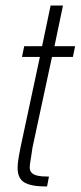

<svg xmlns="http://www.w3.org/2000/svg" viewBox="-20 -678 293 698"><path d="M151 0Q122 0 102 -3.5Q82 -7 69 -14.5Q56 -22 50 -35.5Q44 -49 44 -68Q44 -76 45 -86Q46 -96 48.5 -110Q51 -124 55 -144L125 -471H60L68 -510H133L164 -658H209L178 -510H253L245 -471H169L98 -141Q96 -125 93.5 -110.5Q91 -96 89.5 -85.5Q88 -75 88 -70Q88 -58 94.5 -50.5Q101 -43 116 -39.5Q131 -36 158 -36Z"/></svg>

Font: Saira Condensed ExtraLight
Style: Italic
Weight: 250
Width: 3
Italic angle: -12°
Designer: Hector Gatti with collaboration of the Omnibus-Type team
Foundry: Omnibus-Type
Version: Version 1.101